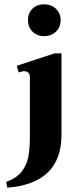

<svg xmlns="http://www.w3.org/2000/svg" viewBox="-20 -725 387 893"><path d="M110 -631Q110 -664 131 -684.5Q152 -705 185 -705Q219 -705 240.5 -684Q262 -663 262 -631Q262 -599 240.5 -578Q219 -557 185 -557Q152 -557 131 -578Q110 -599 110 -631ZM9 121Q56 104 80 74Q104 44 111.5 5.5Q119 -33 119 -88V-365Q119 -394 91 -394Q85 -394 67 -388L58 -419L234 -477H266V-98Q266 128 14 148Z"/></svg>

Font: Taviraj DemiBold
Style: Regular
Weight: 600
Designer: Katatrad Team
Foundry: CadsonDemak
Version: Version 1.030